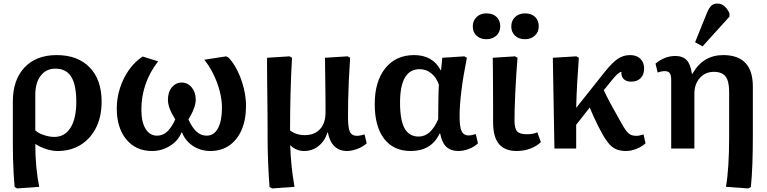

<svg xmlns="http://www.w3.org/2000/svg" viewBox="-20 -833 4304 1077"><path d="M76 224 62 216Q59 184 56.5 141Q54 98 53 53.5Q52 9 52 -27V-263Q52 -385 117.5 -454.5Q183 -524 298 -524Q416 -524 483 -455Q550 -386 550 -263Q550 -179 519 -117Q488 -55 432.5 -20.5Q377 14 303 14Q272 14 238.5 3Q205 -8 179 -25H178Q178 44 184 105.5Q190 167 200 215ZM285 -65Q343 -65 375.5 -116.5Q408 -168 408 -262Q408 -357 379.5 -402.5Q351 -448 291 -448Q239 -448 208.5 -408.5Q178 -369 178 -301V-102Q194 -86 225.5 -75.5Q257 -65 285 -65Z M833 14Q742 14 688.5 -51Q635 -116 635 -225Q635 -283 653 -339Q671 -395 703.5 -441Q736 -487 780 -516L867 -489Q773 -368 773 -217Q773 -149 796.5 -110.5Q820 -72 861 -72Q894 -72 918.5 -95.5Q943 -119 963 -163Q941 -199 931.5 -224.5Q922 -250 922 -274Q922 -316 944 -343Q966 -370 999 -370Q1033 -370 1055.5 -342.5Q1078 -315 1078 -274Q1078 -230 1037 -163Q1056 -120 1081 -96Q1106 -72 1139 -72Q1180 -72 1202.5 -113Q1225 -154 1225 -229Q1225 -273 1212.5 -321.5Q1200 -370 1177.5 -416Q1155 -462 1126 -498L1249 -517L1263 -509Q1291 -479 1313 -434Q1335 -389 1347.5 -338Q1360 -287 1360 -238Q1360 -162 1335.5 -105Q1311 -48 1266 -17Q1221 14 1160 14Q1106 14 1063 -14Q1020 -42 1001 -90H998Q980 -44 934 -15Q888 14 833 14Z M1506 224 1492 216Q1487 155 1484 77.5Q1481 0 1481 -67Q1481 -83 1481 -118.5Q1481 -154 1480.5 -200Q1480 -246 1479.5 -295Q1479 -344 1478.5 -388.5Q1478 -433 1478 -465Q1478 -497 1478 -509L1604 -517L1618 -509Q1612 -405 1609.5 -300.5Q1607 -196 1607 -102Q1620 -90 1642.5 -82.5Q1665 -75 1689 -75Q1744 -75 1775 -108.5Q1806 -142 1806 -202Q1806 -211 1806 -240.5Q1806 -270 1805.5 -310Q1805 -350 1804.5 -390Q1804 -430 1803.5 -462.5Q1803 -495 1803 -509L1930 -517L1944 -509Q1939 -435 1936.5 -378Q1934 -321 1933 -273.5Q1932 -226 1932 -181Q1932 -115 1943 -93Q1954 -71 1984 -71Q1998 -71 2025 -79L2037 -29Q2016 -10 1985 2Q1954 14 1926 14Q1884 14 1856.5 -12Q1829 -38 1819 -90H1817Q1802 -42 1767 -14Q1732 14 1687 14Q1641 14 1610 -17H1608Q1610 43 1615.5 97.5Q1621 152 1632 215Z M2284 14Q2187 14 2134.5 -55Q2082 -124 2082 -249Q2082 -377 2141.5 -450.5Q2201 -524 2303 -524Q2407 -524 2452 -439H2454L2461 -509L2585 -517L2599 -509Q2579 -410 2568.5 -326.5Q2558 -243 2558 -181Q2558 -121 2569.5 -97Q2581 -73 2610 -73Q2622 -73 2649 -81L2661 -29Q2640 -9 2610 2.5Q2580 14 2551 14Q2509 14 2484 -9Q2459 -32 2449 -84H2446Q2400 14 2284 14ZM2329 -67Q2396 -67 2438 -164Q2438 -190 2438.5 -225.5Q2439 -261 2439.5 -295.5Q2440 -330 2442 -357Q2429 -397 2400 -421Q2371 -445 2334 -445Q2224 -445 2224 -257Q2224 -159 2249.5 -113Q2275 -67 2329 -67Z M2879 14Q2812 14 2779 -25Q2746 -64 2746 -147Q2746 -178 2746 -228.5Q2746 -279 2745.5 -334Q2745 -389 2745 -436Q2745 -483 2744 -509L2869 -517L2883 -509Q2879 -465 2876 -414Q2873 -363 2870.5 -313.5Q2868 -264 2867 -223Q2866 -182 2866 -158Q2866 -113 2880.5 -96.5Q2895 -80 2934 -80Q2973 -80 2994 -91L3014 -36Q2991 -13 2955 0.5Q2919 14 2879 14ZM2925 -613Q2891 -613 2869.5 -632.5Q2848 -652 2848 -685Q2848 -717 2869.5 -737.5Q2891 -758 2925 -758Q2961 -758 2981.5 -738Q3002 -718 3002 -686Q3002 -653 2980 -633Q2958 -613 2925 -613ZM2708 -613Q2675 -613 2653.5 -632.5Q2632 -652 2632 -685Q2632 -717 2653.5 -737.5Q2675 -758 2708 -758Q2745 -758 2765.5 -738Q2786 -718 2786 -686Q2786 -653 2764 -633Q2742 -613 2708 -613Z M3492 14Q3461 14 3438.5 5Q3416 -4 3397 -25.5Q3378 -47 3357 -85Q3348 -101 3334.5 -127.5Q3321 -154 3308.5 -182Q3296 -210 3288 -230L3212 -133V0H3090L3081 -509L3213 -517L3227 -509Q3221 -431 3217.5 -366.5Q3214 -302 3212 -228L3371 -428Q3415 -483 3446 -503.5Q3477 -524 3515 -524Q3551 -524 3572 -503.5Q3593 -483 3593 -449Q3593 -414 3573.5 -394.5Q3554 -375 3520 -375Q3493 -375 3478 -390Q3463 -405 3466 -430Q3450 -430 3412 -383L3367 -327Q3381 -296 3403.5 -254Q3426 -212 3467 -140Q3491 -97 3507 -84Q3523 -71 3549 -71Q3566 -71 3590 -79L3601 -29Q3580 -10 3550 2Q3520 14 3492 14Z M4178 224 4052 215Q4061 166 4065.5 93.5Q4070 21 4070 -61V-318Q4070 -378 4050 -404Q4030 -430 3984 -430Q3936 -430 3905.5 -395.5Q3875 -361 3875 -307V0H3745V-386Q3745 -412 3736.5 -423Q3728 -434 3709 -434Q3690 -434 3669 -426L3657 -476Q3708 -519 3768 -519Q3810 -519 3832 -495.5Q3854 -472 3861 -419H3864Q3923 -524 4037 -524Q4203 -524 4203 -347V-67Q4203 12 4200.5 83Q4198 154 4192 216ZM3921 -573 3879 -596 3946 -762Q3958 -790 3970.5 -801.5Q3983 -813 4004 -813Q4047 -813 4072 -758V-740Z"/></svg>

Font: Literata 12pt SemiBold
Style: Regular
Weight: 600
Designer: Latin by Veronika Burian and Jose Scaglione. Greek by Irene Vlachou. Cyrillic by Vera Evstafieva.
Foundry: TypeTogether
Version: Version 3.002